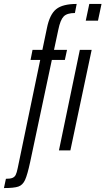

<svg xmlns="http://www.w3.org/2000/svg" viewBox="-96 -763 535 974"><path d="M-6 89 108 -459H59L69 -510H119L142 -620Q156 -690 189 -716.5Q222 -743 293 -743L284 -697Q244 -697 227 -679.5Q210 -662 200 -613L178 -510H244L233 -459H167L57 59Q43 124 31 150Q19 176 -3 183.5Q-25 191 -76 191L-66 144Q-44 144 -33 139.5Q-22 135 -16.5 124.5Q-11 114 -6 89ZM339 -658 357 -743H419L401 -658ZM203 0 309 -510H369L261 0Z"/></svg>

Font: Saira Ultra Condensed
Style: Italic
Weight: 400
Width: 1
Italic angle: -12°
Designer: Hector Gatti with collaboration of the Omnibus-Type team
Foundry: Omnibus-Type
Version: Version 1.001; ttfautohint (v1.8)